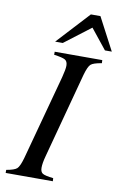

<svg xmlns="http://www.w3.org/2000/svg" viewBox="-97 -939 631 994"><g transform="rotate(10 219.0 -442.5)"><path d="M5.9 0V-16.1Q48.3 -23.4 61.3 -35.2Q74.2 -46.9 86.9 -90.8L208 -539.1Q219.2 -582 219.2 -601.1Q219.2 -623.5 205.6 -631.8Q191.9 -640.1 147 -646V-662.1H397L397.9 -646Q353.5 -638.7 340.6 -627Q327.6 -615.2 314.9 -570.8L194.8 -122.1Q184.1 -83.5 184.1 -59.1Q184.1 -37.1 196.5 -29.1Q209 -21 252.9 -16.1L253.9 0ZM348.1 -884.8 438 -713.9H401.9L317.9 -818.8L180.2 -713.9H140.1L297.9 -884.8Z"/></g></svg>

Font: Accordance
Style: Italic
Weight: 400
Italic angle: -11°
Version: Version 1.2 (build January 31, 2020) Miklal Software Solutio